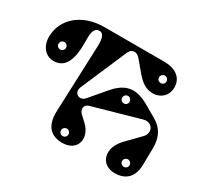

<svg xmlns="http://www.w3.org/2000/svg" viewBox="-154 -986 1309 1226"><g transform="rotate(30 500.5 -372.5)"><path d="M15 -529C15 -461 57 -410 117 -410C191 -410 232 -468 232 -603V-647C232 -691 242 -724 276 -724C303 -724 317 -698 315 -635L296 -146C291 -30 345 15 426 15C540 15 565 -95 484 -169L446 -204C417 -231 425 -267 458 -276L801 -373C861 -390 900 -329 855 -282L771 -196C731 -156 711 -119 711 -77C711 -26 749 15 813 15C899 15 943 -36 944 -124L946 -242C947 -327 918 -379 854 -416L771 -464C671 -522 595 -517 516 -424L419 -310C384 -269 329 -300 352 -353L497 -690C512 -726 550 -730 577 -698L641 -622C681 -574 718 -548 768 -548C828 -548 871 -590 871 -649C871 -726 807 -760 735 -760H291C125 -760 15 -660 15 -529ZM408 -24C392 -24 380 -36 380 -51C380 -66 392 -79 408 -79C423 -79 435 -66 435 -51C435 -36 423 -24 408 -24ZM118 -495C102 -495 90 -507 90 -522C90 -537 102 -550 118 -550C133 -550 145 -537 145 -522C145 -507 133 -495 118 -495ZM781 -630C765 -630 753 -642 753 -657C753 -672 765 -685 781 -685C796 -685 808 -672 808 -657C808 -642 796 -630 781 -630ZM844 -49C828 -49 816 -61 816 -76C816 -91 828 -104 844 -104C859 -104 871 -91 871 -76C871 -61 859 -49 844 -49ZM642 -400C626 -400 614 -412 614 -427C614 -442 626 -455 642 -455C657 -455 669 -442 669 -427C669 -412 657 -400 642 -400Z"/></g></svg>

Font: Pilowlava Atome
Style: Regular
Weight: 500
Designer: Anton Moglia, Jérémy Landes, Maksym Kobuzan (Cyrillic), Velvetyne Type Foundry
Foundry: Anton Moglia, Jérémy Landes, Velvetyne Type Foundry
Version: Version 1.002;Glyphs 3.3 (3303)